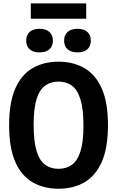

<svg xmlns="http://www.w3.org/2000/svg" viewBox="-20 -1118 700 1147"><path d="M329.5 9.5Q241.5 9.5 175 -28.8Q108.5 -67 71.5 -150.5Q34.5 -234 34.5 -370Q34.5 -506 71.5 -589.5Q108.5 -673 175 -711.2Q241.5 -749.5 329.5 -749.5Q417.5 -749.5 484 -711.2Q550.5 -673 587.8 -589.5Q625 -506 625 -370Q625 -234 587.8 -150.5Q550.5 -67 484 -28.8Q417.5 9.5 329.5 9.5ZM329.5 -109.5Q376 -109.5 409.2 -133.2Q442.5 -157 460.5 -213.2Q478.5 -269.5 478.5 -366.5Q478.5 -467 460.5 -524.8Q442.5 -582.5 409.2 -606.5Q376 -630.5 329.5 -630.5Q283.5 -630.5 250 -606.8Q216.5 -583 198.8 -526.8Q181 -470.5 181 -373.5Q181 -273 198.8 -215.2Q216.5 -157.5 250 -133.5Q283.5 -109.5 329.5 -109.5ZM443 -805Q405.5 -805 384.2 -823.2Q363 -841.5 363 -875.5Q363 -909 384.2 -927.5Q405.5 -946 443 -946Q480.5 -946 501.5 -927.5Q522.5 -909 522.5 -875.5Q522.5 -841.5 501.5 -823.2Q480.5 -805 443 -805ZM216 -805Q178.5 -805 157.5 -823.2Q136.5 -841.5 136.5 -875.5Q136.5 -909 157.5 -927.5Q178.5 -946 216 -946Q253.5 -946 274.8 -927.5Q296 -909 296 -875.5Q296 -841.5 274.8 -823.2Q253.5 -805 216 -805ZM164 -1006V-1097.5H495V-1006Z"/></svg>

Font: Encode Sans Condensed
Style: Bold
Weight: 700
Width: 3
Designer: Multiple Designers
Foundry: Impallari Type
Version: Version 3.000; ttfautohint (v1.8.3) -l 8 -r 50 -G 200 -x 14 